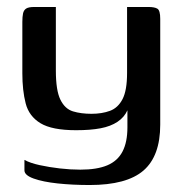

<svg xmlns="http://www.w3.org/2000/svg" viewBox="-20 -419 524 550"><path d="M237 111Q188 111 145.5 106.5Q103 102 76.5 92.5Q50 83 50 69V39Q66 48 93.5 54Q121 60 151.5 63.5Q182 67 210 67Q258 67 287.5 54.5Q317 42 331 15Q345 -12 345 -54V-103Q336 -83 316.5 -70Q297 -57 268 -51.5Q239 -46 198 -46Q129 -46 96 -66Q63 -86 53.5 -123Q44 -160 44 -209V-356Q44 -371 46 -380.5Q48 -390 55 -394.5Q62 -399 78 -399H140Q140 -373 140 -351Q140 -329 140 -308.5Q140 -288 140 -265.5Q140 -243 140 -217Q140 -160 153 -133.5Q166 -107 189 -100Q212 -93 242 -93Q272 -93 295 -101.5Q318 -110 331 -135Q344 -160 344 -210V-399H405Q423 -399 431 -394Q439 -389 439 -365V-62Q439 28 391 69.5Q343 111 237 111Z"/></svg>

Font: Genos Thin Medium
Style: Regular
Weight: 500
Version: Version 1.010